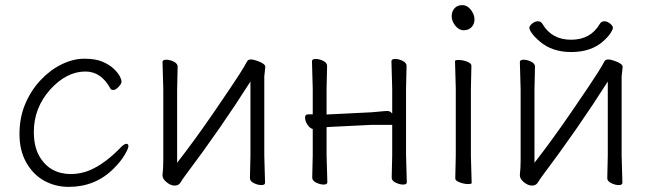

<svg xmlns="http://www.w3.org/2000/svg" viewBox="-20 -713 2538 749"><path d="M248 16Q196 16 152.5 -8Q109 -32 82.5 -79Q56 -126 56 -190Q56 -254 78 -306.5Q100 -359 137 -399Q174 -439 219.5 -461.5Q265 -484 309 -484Q353 -484 380.5 -472Q408 -460 424 -444.5Q440 -429 447 -416Q454 -403 454 -394.5Q454 -386 442.5 -374Q431 -362 422.5 -362Q414 -362 411 -367Q375 -434 313 -434Q240 -434 176 -364Q112 -292 112 -199Q112 -142 132.5 -105.5Q153 -69 184.5 -51.5Q216 -34 256 -34Q296 -34 333 -50Q393 -77 452 -139Q465 -152 473 -152Q481 -152 481 -143Q481 -134 466.5 -109Q452 -84 423 -55Q352 16 248 16Z M1014 0Q1014 9 1000 9Q986 9 970.5 1.5Q955 -6 955 -18L957 -106V-395Q843 -215 701 -26Q692 -14 684.5 -1.5Q677 11 661.5 11Q646 11 630 -2Q614 -15 614 -29V-31Q617 -58 617 -86V-364L614 -471Q614 -480 628.5 -480Q643 -480 658 -472.5Q673 -465 673 -453L671 -364V-78Q741 -168 817 -279Q893 -390 916 -426.5Q939 -463 943 -472Q947 -481 958 -481Q969 -481 982 -476Q1015 -465 1015 -452L1011 -415V-106Z M1257 -2Q1257 7 1243 7Q1229 7 1213.5 -0.5Q1198 -8 1198 -20L1200 -108V-210Q1189 -212 1179.5 -226.5Q1170 -241 1170 -254Q1170 -267 1182 -267H1200V-367L1197 -474Q1197 -483 1211.5 -483Q1226 -483 1241 -475.5Q1256 -468 1256 -456L1254 -367V-266Q1258 -267 1262 -267H1268L1430 -275Q1445 -276 1463.5 -278Q1482 -280 1492 -280Q1502 -280 1510 -270V-367L1507 -474Q1507 -483 1521.5 -483Q1536 -483 1551 -475.5Q1566 -468 1566 -456L1564 -367V-108L1567 -2Q1567 7 1553 7Q1539 7 1523.5 -0.5Q1508 -8 1508 -20L1510 -108V-226H1431L1269 -218L1254 -217V-108Q1254 -108 1257 -2Z M1820 1Q1820 5 1805.5 5Q1791 5 1773.5 -1.5Q1756 -8 1756 -17L1758 -105V-368L1755 -475Q1755 -479 1770 -479Q1785 -479 1802 -472.5Q1819 -466 1819 -457L1817 -368V-105ZM1742 -649.5Q1742 -668 1753 -680.5Q1764 -693 1783.5 -693Q1803 -693 1817 -674.5Q1831 -656 1831 -637.5Q1831 -619 1819.5 -607Q1808 -595 1789 -595Q1770 -595 1756 -613Q1742 -631 1742 -649.5Z M2408 0Q2408 9 2394 9Q2380 9 2364.5 1.5Q2349 -6 2349 -18L2351 -106V-395Q2237 -215 2095 -26Q2086 -14 2078.5 -1.5Q2071 11 2055.5 11Q2040 11 2024 -2Q2008 -15 2008 -29V-31Q2011 -58 2011 -86V-364L2008 -471Q2008 -480 2022.5 -480Q2037 -480 2052 -472.5Q2067 -465 2067 -453L2065 -364V-78Q2135 -168 2211 -279Q2287 -390 2310 -426.5Q2333 -463 2337 -472Q2341 -481 2352 -481Q2363 -481 2376 -476Q2409 -465 2409 -452L2405 -415V-106ZM2208 -510Q2134 -510 2086 -551Q2066 -568 2055.5 -582.5Q2045 -597 2045 -604.5Q2045 -612 2056 -621Q2067 -630 2078.5 -630Q2090 -630 2096 -620Q2132 -558 2208 -558Q2284 -558 2320 -620Q2326 -630 2337.5 -630Q2349 -630 2360 -621Q2371 -612 2371 -605Q2371 -598 2362 -584Q2353 -570 2333 -552Q2286 -510 2208 -510Z"/></svg>

Font: LXGW WenKai TC Light
Style: Regular
Weight: 300
Designer: LXGW / Fontworks Inc.
Foundry: LXGW / Fontworks Inc.
Version: Version 1.330